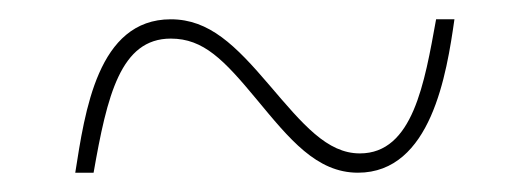

<svg xmlns="http://www.w3.org/2000/svg" viewBox="-20 -456 550 199"><path d="M58 -277H77C91 -357 105 -416 157 -416C191 -416 212 -394 246 -353C280 -312 308 -277 351 -277C427 -277 443 -380 451 -436H432C420 -370 408 -297 353 -297C319 -297 294 -327 259 -368C224 -409 197 -436 157 -436C81 -436 68 -340 58 -277Z"/></svg>

Font: Noto Serif Display SemiCondensed SemiBold
Style: Regular
Weight: 600
Width: 4
Designer: Monotype Design Team
Foundry: Monotype Imaging Inc.
Version: Version 2.009